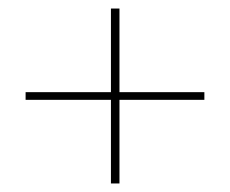

<svg xmlns="http://www.w3.org/2000/svg" viewBox="-20 -515 540 450"><path d="M240 -85V-495H260V-85ZM40 -281V-299H459V-281Z"/></svg>

Font: DM Sans 20pt Thin
Style: Regular
Weight: 250
Version: Version 4.004;gftools[0.9.30]